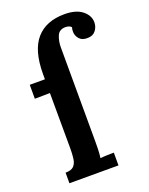

<svg xmlns="http://www.w3.org/2000/svg" viewBox="-143 -831 700 905"><g transform="rotate(-20 207.5 -378.5)"><path d="M45 0V-53Q74 -53 86.5 -66Q99 -79 102 -101.5Q105 -124 105 -153L104 -431L28 -430V-500H104V-526Q104 -644 153 -700.5Q202 -757 295 -757Q353 -757 384 -732Q415 -707 415 -673Q415 -650 401 -632Q387 -614 360 -614Q333 -613 319 -629Q305 -645 305 -665Q305 -671 305.5 -676Q306 -681 308 -687Q302 -694 293.5 -696Q285 -698 279 -698Q247 -698 236.5 -672Q226 -646 226 -617L227 -144Q227 -128 226.5 -105Q226 -82 223 -61Q240 -63 259.5 -63.5Q279 -64 291 -64V0Z"/></g></svg>

Font: Lora SemiBold
Style: Regular
Weight: 600
Designer: Olga Karpushina, Alexei Vanyashin (Cyrillic)
Foundry: Cyreal
Version: Version 3.011; ttfautohint (v1.8.4.7-5d5b)